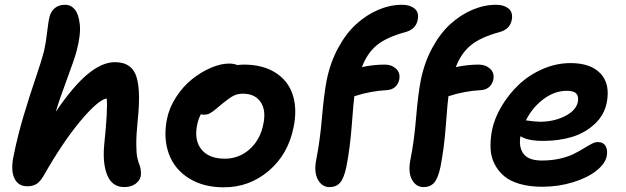

<svg xmlns="http://www.w3.org/2000/svg" viewBox="-20 -780 2647 812"><path d="M95.2 7.8Q56.6 7.8 40.8 -26.1Q24.9 -60.1 37.1 -119.1Q54.7 -206.5 80.3 -292Q106 -377.4 130.9 -450.4Q155.8 -523.4 166 -563Q174.3 -599.1 179.4 -645Q184.6 -690.9 189.9 -710Q194.8 -731 211.4 -745.4Q228 -759.8 255.9 -759.8Q279.8 -759.8 296.1 -740.2Q312.5 -720.7 317.4 -677.2Q322.3 -633.8 304.2 -564.9Q294.9 -529.8 263.7 -446.3Q232.4 -362.8 215.8 -307.1Q290 -416.5 351.1 -466.8Q412.1 -517.1 465.8 -517.1Q503.4 -517.1 526.4 -500.2Q549.3 -483.4 558.3 -451.2Q567.4 -418.9 567.9 -372.6Q568.4 -326.2 562 -267.1Q556.2 -209.5 556.4 -170.9Q556.6 -132.3 560.3 -114.5Q564 -96.7 571.8 -77.1Q578.1 -56.2 575.2 -35.2Q570.8 -14.6 551.8 -1.7Q532.7 11.2 505.9 11.2Q454.6 11.2 433.8 -38.6Q413.1 -88.4 420.9 -169.9Q436.5 -318.4 431.2 -363.8Q395 -357.4 320.6 -268.8Q246.1 -180.2 164.1 -36.1Q148.9 -10.7 133.5 -1.5Q118.2 7.8 95.2 7.8Z M926.8 12.2Q839.8 12.2 779.1 -25.9Q718.3 -64 694.3 -128.9Q670.4 -193.8 685.5 -273.9Q695.3 -324.2 724.9 -369.6Q754.4 -415 792.5 -445.3Q830.6 -475.6 872.1 -493.4Q913.6 -511.2 949.7 -511.2Q967.8 -511.2 983.9 -504.9Q1001.5 -506.8 1010.7 -506.8Q1091.8 -506.8 1145.5 -472.4Q1199.2 -438 1218.3 -378.4Q1237.3 -318.8 1221.7 -242.2Q1198.7 -127.4 1116.7 -57.6Q1034.7 12.2 926.8 12.2ZM814 -252.9Q800.3 -187 832 -147.9Q863.8 -108.9 930.7 -108.9Q991.2 -108.9 1036.1 -149.2Q1081.1 -189.5 1093.8 -255.9Q1106 -314 1082 -348.9Q1058.1 -383.8 1006.8 -383.8Q983.4 -383.8 965.6 -374Q947.8 -364.3 918 -339.8Q911.6 -335 899.9 -324.7Q888.2 -314.5 883.8 -311.3Q879.4 -308.1 871.3 -303Q863.3 -297.9 856.4 -296.4Q849.6 -294.9 840.8 -294.9Q835.4 -294.9 829.6 -296.9Q818.4 -276.4 814 -252.9Z M1373.5 11.2Q1341.8 11.2 1324.5 -20.3Q1307.1 -51.8 1317.4 -105Q1333 -182.1 1341.6 -282Q1350.1 -381.8 1361.8 -441.9Q1377 -516.1 1410.2 -577.4Q1443.4 -638.7 1486.6 -678Q1529.8 -717.3 1579.8 -738.5Q1629.9 -759.8 1680.7 -759.8Q1713.4 -759.8 1733.2 -743.9Q1752.9 -728 1746.6 -696.8Q1739.3 -656.2 1693.8 -644Q1614.7 -622.6 1573.7 -588.9Q1532.7 -555.2 1510.7 -496.1Q1559.1 -506.8 1607.4 -506.8Q1636.2 -506.8 1655 -489.3Q1673.8 -471.7 1668.5 -443.8Q1664.6 -424.8 1651.4 -412.6Q1638.2 -400.4 1616.7 -398.9Q1545.4 -395 1478.5 -373Q1475.1 -349.6 1467.8 -251.5Q1460.4 -153.3 1444.8 -74.2Q1434.6 -25.9 1418.2 -7.3Q1401.9 11.2 1373.5 11.2ZM1771.5 11.2Q1739.3 11.2 1722.2 -20.3Q1705.1 -51.8 1715.8 -105Q1731.4 -182.1 1739.7 -282Q1748 -381.8 1759.8 -441.9Q1774.9 -516.1 1808.1 -577.4Q1841.3 -638.7 1884.5 -678Q1927.7 -717.3 1977.8 -738.5Q2027.8 -759.8 2078.6 -759.8Q2110.8 -759.8 2130.4 -744.1Q2149.9 -728.5 2144.5 -696.8Q2137.2 -656.2 2091.8 -644Q2012.7 -622.6 1971.2 -588.6Q1929.7 -554.7 1907.7 -496.1Q1957.5 -506.8 2004.4 -506.8Q2033.7 -506.8 2052.7 -489.3Q2071.8 -471.7 2066.4 -443.8Q2062.5 -424.8 2049.3 -412.6Q2036.1 -400.4 2014.6 -398.9Q1943.4 -395 1876.5 -373Q1873 -349.6 1865.7 -251.5Q1858.4 -153.3 1842.8 -74.2Q1832.5 -25.9 1816.2 -7.3Q1799.8 11.2 1771.5 11.2Z M2272.9 9.8Q2219.2 9.8 2178 -2.2Q2136.7 -14.2 2111.6 -35.6Q2086.4 -57.1 2071.3 -86.9Q2056.2 -116.7 2054.7 -151.9Q2053.2 -187 2060.1 -226.1Q2070.3 -278.3 2100.6 -329.6Q2130.9 -380.9 2174.1 -421.9Q2217.3 -462.9 2274.9 -488Q2332.5 -513.2 2393.1 -513.2Q2478.5 -513.2 2520 -468.8Q2561.5 -424.3 2545.9 -345.2Q2534.7 -291.5 2493.7 -254.2Q2452.6 -216.8 2397.5 -200.4Q2342.3 -184.1 2277.8 -184.1Q2210.9 -184.1 2181.2 -204.1Q2172.9 -158.7 2193.8 -129.9Q2214.8 -101.1 2272 -101.1Q2312.5 -101.1 2347.7 -109.1Q2382.8 -117.2 2405.8 -128.7Q2428.7 -140.1 2447.3 -151.6Q2465.8 -163.1 2481 -171.1Q2496.1 -179.2 2507.8 -179.2Q2531.7 -179.2 2541.3 -162.1Q2550.8 -145 2545.9 -119.1Q2539.1 -86.9 2501.5 -57.4Q2463.9 -27.8 2402.6 -9Q2341.3 9.8 2272.9 9.8ZM2377 -396Q2325.7 -396 2278.8 -361.1Q2231.9 -326.2 2204.1 -271Q2243.7 -265.1 2263.2 -265.1Q2322.3 -265.1 2368.9 -288.6Q2415.5 -312 2423.8 -348.1Q2428.2 -372.6 2417.2 -384.3Q2406.2 -396 2377 -396Z"/></svg>

Font: Shantell Sans Normal
Style: Italic
Weight: 600
Italic angle: -11.31°
Designer: Stephen Nixon, Anya Danilova, Shantell Martin
Foundry: Arrow Type
Version: Version 1.006;[559af2be0]